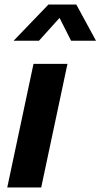

<svg xmlns="http://www.w3.org/2000/svg" viewBox="-20 -828 444 848"><path d="M194 -808H317L404 -648H294L243 -749L152 -648H40ZM12 0 128 -546H278L162 0Z"/></svg>

Font: Plus Jakarta Display
Style: Bold Italic
Weight: 700
Italic angle: -12°
Designer: Gumpita Rahayu
Foundry: Tokotype Studio
Version: Version 1.000;hotconv 1.0.109;makeotfexe 2.5.65596